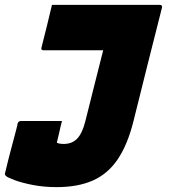

<svg xmlns="http://www.w3.org/2000/svg" viewBox="-72 -567 692 787"><path d="M141 -547H583Q594 -547 592 -536Q562 -417 532.5 -300.5Q503 -184 476 -74Q452 24 411.5 84.5Q371 145 309.5 172.5Q248 200 160 200Q107 200 61.5 191Q16 182 -13 171Q-42 160 -48 154Q-54 148 -51 141Q-45 115 -36.5 82Q-28 49 -19.5 17.5Q-11 -14 -5.5 -35.5Q0 -57 0 -60Q3 -71 14 -71H182L177 -51Q172 -30 167.5 -10Q163 10 161 18Q171 23 189 23Q224 23 245 0.5Q266 -22 278 -71Q297 -145 314.5 -216.5Q332 -288 351 -361H106Q95 -361 98 -372Q109 -416 120 -459.5Q131 -503 141 -547Z"/></svg>

Font: Recursive Mn Lnr St Blk
Style: Italic
Weight: 900
Italic angle: -15°
Monospace: yes
Version: Version 1.079;hotconv 1.0.112;makeotfexe 2.5.65598; ttfautoh